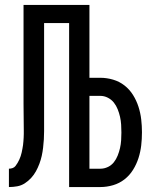

<svg xmlns="http://www.w3.org/2000/svg" viewBox="-20 -755 640 775"><path d="M16 0V-74Q23 -74 30.5 -76.5Q38 -79 42.5 -85Q47 -91 51 -97.5Q55 -104 58 -111Q61 -118 63.5 -125Q66 -132 67.5 -139.5Q69 -147 70.5 -154.5Q72 -162 73 -169.5Q74 -177 74.5 -184.5Q75 -192 75.5 -199.5Q76 -207 76 -214.5Q76 -222 76 -229Q76 -256 75.5 -282Q75 -308 75 -335V-735H341V-441H385Q411 -441 436.5 -433.5Q462 -426 482.5 -410Q503 -394 517 -371.5Q531 -349 539 -324Q547 -299 550 -273Q553 -247 553 -221Q553 -194 550 -168Q547 -142 539 -117Q531 -92 517 -69.5Q503 -47 482.5 -31Q462 -15 436.5 -7.5Q411 0 385 0H259V-662H158V-259Q158 -242 158 -225.5Q158 -209 157 -192.5Q156 -176 154 -159Q152 -142 148.5 -126Q145 -110 139 -94Q133 -78 125 -63.5Q117 -49 105.5 -36.5Q94 -24 80 -15Q66 -6 49.5 -3Q33 0 16 0ZM385 -74Q401 -74 415.5 -81Q430 -88 439.5 -100Q449 -112 455 -127Q461 -142 464.5 -157.5Q468 -173 469 -189Q470 -205 470 -220Q470 -236 469 -252Q468 -268 464.5 -283.5Q461 -299 455 -314Q449 -329 439.5 -341Q430 -353 415.5 -360.5Q401 -368 385 -368H341V-74Z"/></svg>

Font: Iosevka Fixed Extended
Style: Regular
Weight: 400
Width: 7
Monospace: yes
Designer: Belleve Invis
Foundry: Belleve Invis
Version: Version 24.1.1; ttfautohint (v1.8.4)